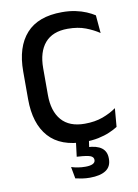

<svg xmlns="http://www.w3.org/2000/svg" viewBox="-93 -713 695 968"><g transform="rotate(-10 255.0 -229.0)"><path d="M293 12.5Q170.5 12.5 109.8 -55.5Q49 -123.5 49 -249V-391Q49 -516 109.8 -583.8Q170.5 -651.5 293 -651.5Q330.5 -651.5 361.5 -645Q392.5 -638.5 417 -628Q441.5 -617.5 459 -606L467 -514Q437.5 -534 398.5 -549Q359.5 -564 306.5 -564Q229.5 -564 190.2 -518.5Q151 -473 151 -389.5V-252.5Q151 -169.5 190.8 -123.5Q230.5 -77.5 309.5 -77.5Q361.5 -77.5 401.8 -92.2Q442 -107 472 -128.5L464 -34Q446.5 -22.5 421.2 -11.8Q396 -1 363.8 5.8Q331.5 12.5 293 12.5ZM317.5 -9 306.5 69 265.5 41.5Q274 41 282.5 40.8Q291 40.5 299.5 41Q349.5 43 373.8 61.5Q398 80 398 115V118Q398 157.5 369.5 176.2Q341 195 287.5 195Q267 195 247.8 192Q228.5 189 214 185.5L203 125.5Q218.5 130.5 236.8 133.5Q255 136.5 275 136.5Q299.5 136.5 312.5 130Q325.5 123.5 325.5 111V110Q325.5 95 308.5 88.8Q291.5 82.5 249 80Q244 79.5 242 79.5Q240 79.5 240 79.5L251 -9Z"/></g></svg>

Font: Anek Tamil Medium
Style: Regular
Weight: 500
Designer: Aadarsh Rajan (Tamil), Yesha Goshar (Latin)
Foundry: Ek Type
Version: Version 1.003